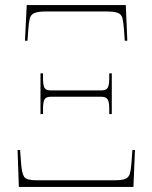

<svg xmlns="http://www.w3.org/2000/svg" viewBox="-20 -734 598 754"><path d="M78 -574 85 -714H474L480 -574H470L467 -616Q465 -646 461 -662Q457 -678 442.5 -683.5Q428 -689 395 -689H162Q130 -689 115.5 -683Q101 -677 97 -661.5Q93 -646 91 -616L88 -574ZM139 -286V-446H149V-425Q149 -400 154.5 -389.5Q160 -379 179 -379H378Q397 -379 403 -389.5Q409 -400 409 -425V-446H419V-286H409V-308Q409 -332 403 -343Q397 -354 378 -354H179Q160 -354 154.5 -343Q149 -332 149 -308V-286ZM54 0 49 -145H59L63 -90Q66 -53 75 -39.5Q84 -26 123 -26H429Q460 -26 473 -32Q486 -38 490 -52Q494 -66 496 -91L500 -145H510L504 0Z"/></svg>

Font: Noto Serif Display SemiCondensed Thin
Style: Regular
Weight: 100
Width: 4
Designer: Monotype Design Team
Foundry: Monotype Imaging Inc.
Version: Version 2.009